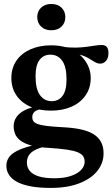

<svg xmlns="http://www.w3.org/2000/svg" viewBox="-20 -684 564 964"><path d="M234.5 259.5Q177.5 259.5 135.5 251.8Q93.5 244 66.2 229.5Q39 215 25.5 194.5Q12 174 12 148Q12 128.5 21.5 111.5Q31 94.5 53.2 80.5Q75.5 66.5 113.2 54.8Q151 43 208 34H247.5L248 44.5Q194.5 52 165.8 64.5Q137 77 126 94Q115 111 115 132Q115 156.5 129.5 174.2Q144 192 174.5 201.5Q205 211 252.5 211Q300.5 211 334.8 199.8Q369 188.5 387 169.5Q405 150.5 405 128Q405 111.5 397 99.8Q389 88 369 80Q349 72 314 67Q279 62 224.5 58.5Q170 55.5 135.2 45.8Q100.5 36 81.8 21.2Q63 6.5 55.8 -12Q48.5 -30.5 48.5 -51Q49.5 -91.5 83.2 -117.5Q117 -143.5 182 -152.5L196.5 -137.5Q167.5 -134.5 154.8 -124Q142 -113.5 142 -95.5Q142 -84.5 147.2 -76.2Q152.5 -68 167.5 -62Q182.5 -56 212.2 -52Q242 -48 292 -45.5Q344.5 -43 383.8 -34.8Q423 -26.5 448.8 -10.8Q474.5 5 487.2 28.8Q500 52.5 500 86Q500 134.5 469 173.8Q438 213 378.5 236.2Q319 259.5 234.5 259.5ZM236 -128.5Q175.5 -128.5 130.5 -149.2Q85.5 -170 61.2 -207Q37 -244 37 -292Q37 -342.5 62.5 -379.5Q88 -416.5 133.2 -436.5Q178.5 -456.5 236.5 -456.5Q284 -456.5 320.8 -443.2Q357.5 -430 383 -406.8Q408.5 -383.5 422 -354.2Q435.5 -325 435.5 -293Q435.5 -243 410 -205.8Q384.5 -168.5 339.5 -148.5Q294.5 -128.5 236 -128.5ZM240 -176Q274 -176 294 -202.5Q314 -229 314 -285Q314 -349 292.2 -379.2Q270.5 -409.5 233 -409.5Q199 -409.5 178.8 -383.5Q158.5 -357.5 158.5 -301Q158.5 -237.5 180.5 -206.8Q202.5 -176 240 -176ZM305.5 -415.5 292 -449Q330 -444.5 359.8 -445Q389.5 -445.5 413.2 -448.8Q437 -452 456.2 -455Q475.5 -458 491.5 -458Q507.5 -458 516 -448.5Q524.5 -439 524.5 -418Q524.5 -391.5 512 -378Q499.5 -364.5 483.5 -364.5Q469 -364.5 455 -373.2Q441 -382 422.5 -392.8Q404 -403.5 376.2 -410.8Q348.5 -418 305.5 -415.5ZM237.5 -532Q205.5 -532 186.2 -550.8Q167 -569.5 167 -598Q167 -627 186.2 -645.5Q205.5 -664 237.5 -664Q270 -664 289 -645.5Q308 -627 308 -598Q308 -569.5 289 -550.8Q270 -532 237.5 -532Z"/></svg>

Font: Newsreader 16pt 16pt SemiBold
Style: Regular
Weight: 600
Version: Version 1.003